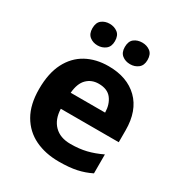

<svg xmlns="http://www.w3.org/2000/svg" viewBox="-178 -876 947 1010"><g transform="rotate(30 295.5 -371.0)"><path d="M303 -556Q416 -556 482 -491.5Q548 -427 548 -308V-236H196Q198 -173 233.5 -137Q269 -101 332 -101Q385 -101 428 -111.5Q471 -122 517 -144V-29Q477 -9 432.5 0.5Q388 10 325 10Q243 10 180 -20.5Q117 -51 81 -113Q45 -175 45 -269Q45 -365 77.5 -428.5Q110 -492 168 -524Q226 -556 303 -556ZM304 -450Q261 -450 232.5 -422Q204 -394 199 -335H408Q407 -385 382 -417.5Q357 -450 304 -450ZM128 -686Q128 -721 148 -736.5Q168 -752 196 -752Q224 -752 244.5 -736.5Q265 -721 265 -686Q265 -653 244.5 -637Q224 -621 196 -621Q168 -621 148 -637Q128 -653 128 -686ZM325 -686Q325 -721 345 -736.5Q365 -752 394 -752Q422 -752 442.5 -736.5Q463 -721 463 -686Q463 -653 442.5 -637Q422 -621 394 -621Q365 -621 345 -637Q325 -653 325 -686Z"/></g></svg>

Font: Noto Sans Thaana
Style: Bold
Weight: 700
Designer: David Williams
Foundry: Google Inc.
Version: Version 3.001; ttfautohint (v1.8.4.7-5d5b)